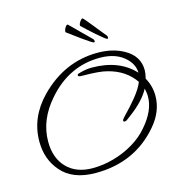

<svg xmlns="http://www.w3.org/2000/svg" viewBox="-105 -736 808 881"><g transform="rotate(-15 299.0 -295.5)"><path d="M452 -526Q449 -526 436 -536.5Q423 -547 406 -561.5Q389 -576 373.5 -591Q358 -606 348 -615Q345 -618 349 -627Q353 -636 359.5 -642.5Q366 -649 369 -644Q371 -643 383 -628.5Q395 -614 410.5 -595Q426 -576 438.5 -560Q451 -544 455 -540Q457 -536 457 -531Q457 -526 452 -526ZM389 -526Q386 -526 372 -535Q358 -544 340 -557Q322 -570 304.5 -583Q287 -596 276 -604Q273 -606 276 -615.5Q279 -625 285 -632Q291 -639 295 -635Q297 -634 310 -620.5Q323 -607 340.5 -590Q358 -573 372.5 -558.5Q387 -544 391 -540Q393 -537 393.5 -531.5Q394 -526 389 -526ZM243 55Q133 55 79 -9Q29 -67 29 -151Q29 -265 115 -354Q234 -476 392 -476Q465 -476 517 -446Q581 -410 581 -343Q581 -327 575 -304Q598 -263 598 -217Q598 -143 543 -79Q429 55 243 55ZM235 30Q284 30 334.5 16Q385 2 429.5 -24.5Q474 -51 504 -87Q564 -156 564 -222Q564 -232 562.5 -241.5Q561 -251 559 -261Q546 -236 521.5 -209.5Q497 -183 459 -155L440 -141Q434 -139 433 -139Q425 -139 425 -144Q425 -150 439 -164Q474 -200 496 -227Q530 -268 541 -298Q498 -361 415 -382Q378 -392 300 -392Q278 -392 278 -398Q278 -402 281 -405Q316 -417 348 -417Q478 -417 550 -339Q550 -376 519 -407Q475 -451 396 -451Q250 -451 147 -333Q68 -244 68 -140Q68 -62 112.5 -16Q157 30 235 30Z"/></g></svg>

Font: Petemoss
Style: Regular
Weight: 400
Designer: Robert E. Leuschke
Foundry: Robert E. Leuschke
Version: Version 1.010; ttfautohint (v1.8.3)